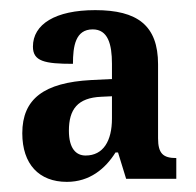

<svg xmlns="http://www.w3.org/2000/svg" viewBox="-20 -739 387 379"><path d="M112 -380C157 -380 188 -406 208 -438H213L229 -386H328V-427C302 -427 292 -436 292 -466V-612C292 -689 251 -719 168 -719C89 -719 45 -691 45 -647C45 -618 68 -613 124 -613C124 -648 129 -681 163 -681C193 -681 201 -652 201 -613V-583L160 -581C67 -576 24 -544 24 -476C24 -415 57 -380 112 -380ZM149 -432C130 -432 116 -446 116 -481C116 -523 133 -546 180 -548L201 -549V-505C201 -461 184 -432 149 -432Z"/></svg>

Font: Noto Serif Myanmar ExtraCondensed
Style: Bold
Weight: 700
Width: 2
Designer: Ben Mitchell and the Monotype Design Team
Foundry: Monotype Imaging Inc.
Version: Version 2.106